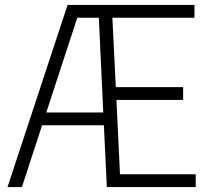

<svg xmlns="http://www.w3.org/2000/svg" viewBox="-20 -760 834 780"><path d="M10.5 0 254.5 -740H770V-688H436.5L450.5 -406H724V-354H453L467.5 -52H775V0H414L402 -251H151L69 0ZM294 -688 168 -303H399.5L381.5 -688Z"/></svg>

Font: Encode Sans Cnd Lt
Style: Regular
Weight: 300
Width: 3
Designer: Multiple Designers
Foundry: Impallari Type
Version: Version 3.002; ttfautohint (v1.8.3) -l 8 -r 50 -G 200 -x 14 